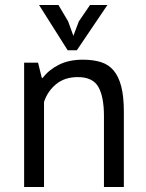

<svg xmlns="http://www.w3.org/2000/svg" viewBox="-20 -752 587 772"><path d="M77 0ZM398 0V-285Q398 -363 375.5 -402.5Q353 -442 293 -442Q240 -442 205.5 -413.5Q171 -385 157 -342V0H77V-500H133L148 -439H152Q176 -471 216.5 -491.5Q257 -512 313 -512Q354 -512 385 -502.5Q416 -493 436.5 -469Q457 -445 467.5 -404.5Q478 -364 478 -302V0ZM289 -550H252L137 -732H215L254 -666L275 -608L297 -666L342 -732H412Z"/></svg>

Font: PT Sans
Style: Regular
Weight: 400
Version: Version 2.003W OFL; ttfautohint (v1.6)